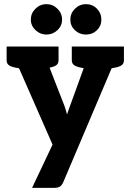

<svg xmlns="http://www.w3.org/2000/svg" viewBox="-20 -742 631 928"><path d="M135 166 234 -43 26 -517H151Q168 -517 177 -509Q186 -501 190 -491L285 -247Q291 -233 295.5 -218.5Q300 -204 304 -189Q306 -195 310 -206.5Q314 -218 318.5 -230.5Q323 -243 325 -248L413 -491Q417 -502 428 -509.5Q439 -517 451 -517H564L286 138Q280 152 270.5 159Q261 166 241 166ZM135 -481V-517H210V-481ZM399 -481V-517H473V-481ZM110 -517 96 -407 46 -417Q30 -421 21 -428.5Q12 -436 12 -452V-517ZM263 -517V-452Q263 -436 254 -428.5Q245 -421 229 -417L179 -407L165 -517ZM425 -517 412 -407 362 -417Q346 -421 336.5 -428.5Q327 -436 327 -452V-517ZM579 -517V-452Q579 -436 570 -428.5Q561 -421 545 -417L494 -407L481 -517ZM280 -647Q280 -617 257.5 -596Q235 -575 204 -575Q174 -575 151.5 -596.5Q129 -618 129 -647Q129 -678 151.5 -700Q174 -722 204 -722Q235 -722 257.5 -700Q280 -678 280 -647ZM470 -647Q470 -617 448.5 -596Q427 -575 395 -575Q364 -575 342 -596Q320 -617 320 -647Q320 -678 342.5 -700Q365 -722 395 -722Q427 -722 448.5 -700Q470 -678 470 -647Z"/></svg>

Font: Aleo ExtraBold
Style: Regular
Weight: 800
Designer: Alessio Laiso
Foundry: Alessio Laiso
Version: Version 2.001;gftools[0.9.29]